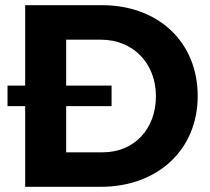

<svg xmlns="http://www.w3.org/2000/svg" viewBox="-20 -720 809 740"><path d="M373 -700H77V-390H9V-311H77V0H368C589 0 742 -144 742 -350C742 -557 591 -700 373 -700ZM377 -133H235V-311H410V-390H235V-567H370C491 -567 581 -478 581 -349C581 -221 495 -133 377 -133Z"/></svg>

Font: Juman SemiBold
Style: Regular
Weight: 600
Designer: Bandar Raffah (Arabic) Julieta Ulanovsky (Latin)
Foundry: Caramella
Version: Version 5.022;PS 005.022;hotconv 1.0.88;makeotf.lib2.5.64775